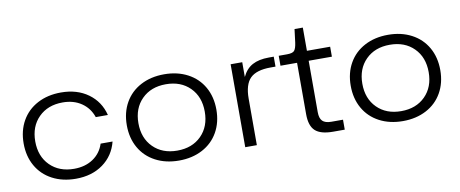

<svg xmlns="http://www.w3.org/2000/svg" viewBox="-60 -885 2732 1140"><g transform="rotate(-10 1306.0 -315.0)"><path d="M320 10Q240 10 178.5 -22.5Q117 -55 83.5 -114Q50 -173 50 -250Q50 -327 83.5 -386Q117 -445 178.5 -477.5Q240 -510 320 -510Q417 -510 484 -461.5Q551 -413 572 -330H499Q480 -386 433 -418Q386 -450 320 -450Q230 -450 175 -395Q120 -340 120 -250Q120 -160 175 -105Q230 -50 320 -50Q387 -50 434.5 -82Q482 -114 500 -170H572Q551 -87 484 -38.5Q417 10 320 10Z M1212 -250Q1212 -173 1178.5 -114Q1145 -55 1083.5 -22.5Q1022 10 942 10Q862 10 800.5 -22.5Q739 -55 705.5 -114Q672 -173 672 -250Q672 -327 705.5 -386Q739 -445 800.5 -477.5Q862 -510 942 -510Q1022 -510 1083.5 -477.5Q1145 -445 1178.5 -386Q1212 -327 1212 -250ZM1142 -250Q1142 -340 1087 -395Q1032 -450 942 -450Q852 -450 797 -395Q742 -340 742 -250Q742 -160 797 -105Q852 -50 942 -50Q1032 -50 1087 -105Q1142 -160 1142 -250Z M1342 -500H1412V-411Q1434 -458 1473 -479Q1512 -500 1572 -500H1602V-440H1572Q1487 -440 1449.5 -403Q1412 -366 1412 -280V0H1342Z M1732 -130V-440H1632V-500H1682Q1715 -500 1726 -512Q1737 -524 1742 -560L1752 -640H1802V-500H1942V-440H1802V-130Q1802 -93 1818.5 -76.5Q1835 -60 1872 -60H1942V0H1872Q1797 0 1764.5 -30Q1732 -60 1732 -130Z M2562 -250Q2562 -173 2528.5 -114Q2495 -55 2433.5 -22.5Q2372 10 2292 10Q2212 10 2150.5 -22.5Q2089 -55 2055.5 -114Q2022 -173 2022 -250Q2022 -327 2055.5 -386Q2089 -445 2150.5 -477.5Q2212 -510 2292 -510Q2372 -510 2433.5 -477.5Q2495 -445 2528.5 -386Q2562 -327 2562 -250ZM2492 -250Q2492 -340 2437 -395Q2382 -450 2292 -450Q2202 -450 2147 -395Q2092 -340 2092 -250Q2092 -160 2147 -105Q2202 -50 2292 -50Q2382 -50 2437 -105Q2492 -160 2492 -250Z"/></g></svg>

Font: Goli Light
Style: Regular
Weight: 300
Designer: jaikishan Patel
Foundry: MagicType
Version: Version 1.000